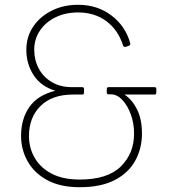

<svg xmlns="http://www.w3.org/2000/svg" viewBox="-20 -768 713 802"><path d="M313 14Q232 14 177.5 -15.5Q123 -45 95.5 -94Q68 -143 68 -200Q68 -272 103 -321.5Q138 -371 211 -389Q151 -407 120.5 -454Q90 -501 90 -560Q90 -614 118.5 -656.5Q147 -699 196 -723.5Q245 -748 306 -748Q387 -748 446 -703Q505 -658 524 -587Q525 -580 519 -577L504 -572Q497 -571 494 -578Q474 -642 425 -679Q376 -716 306 -716Q254 -716 212.5 -696Q171 -676 147 -640.5Q123 -605 123 -560Q123 -517 142 -481.5Q161 -446 196.5 -425Q232 -404 280 -404H323Q331 -404 331 -396V-381Q331 -373 323 -373H285Q197 -373 149 -325Q101 -277 101 -200Q101 -150 125 -108.5Q149 -67 196 -42.5Q243 -18 313 -18Q429 -18 484.5 -72.5Q540 -127 540 -210Q540 -253 526.5 -290Q513 -327 491 -350.5Q469 -374 443 -374H434Q426 -374 426 -382V-396Q426 -404 434 -404H625Q633 -404 633 -396V-381Q633 -373 625 -373H500Q532 -352 552.5 -311Q573 -270 573 -210Q573 -148 545 -97Q517 -46 459.5 -16Q402 14 313 14Z"/></svg>

Font: LINE Seed Sans Thin
Style: Regular
Weight: 250
Designer: LINE VX Design & Dalton Maag Ltd & Sandoll Inc
Foundry: Dalton Maag Ltd
Version: Version 1.003